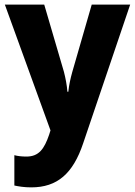

<svg xmlns="http://www.w3.org/2000/svg" viewBox="-20 -569 583 829"><path d="M1 -549 198 -6 192 13C171 74 148 107 94 107C75 107 56 105 42 101V232C61 236 84 240 115 240C227 240 295 181 339 50L542 -549H376L292 -258C284 -229 278 -202 275 -173H271C269 -201 263 -232 256 -259L171 -549Z"/></svg>

Font: Noto Sans Arabic UI SmCn XBd
Style: Regular
Weight: 800
Width: 4
Designer: Monotype Design Team, Nadine Chahine and Nizar Qandah
Foundry: Monotype Imaging Inc.
Version: Version 2.010